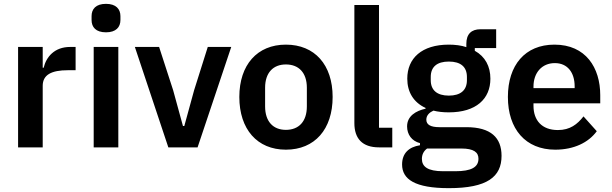

<svg xmlns="http://www.w3.org/2000/svg" viewBox="-20 -766 3179 998"><path d="M202 0V-320C202 -377 247 -401 333 -401H373V-522H345C262 -522 220 -469 207 -414H202V-522H74V0Z M531 -598C583 -598 606 -625 606 -662V-682C606 -719 583 -746 531 -746C478 -746 456 -719 456 -682V-662C456 -625 478 -598 531 -598ZM467 0H595V-522H467Z M1007 0 1182 -522H1060L989 -297L938 -111H931L880 -297L807 -522H681L855 0Z M1466 12C1616 12 1709 -94 1709 -262C1709 -429 1616 -534 1466 -534C1317 -534 1224 -429 1224 -262C1224 -94 1317 12 1466 12ZM1466 -91C1400 -91 1358 -134 1358 -213V-310C1358 -388 1400 -431 1466 -431C1533 -431 1575 -388 1575 -310V-213C1575 -134 1533 -91 1466 -91Z M2019 0V-102H1950V-740H1822V-126C1822 -46 1863 0 1950 0Z M2587 44C2587 -50 2532 -105 2404 -105H2264C2218 -105 2196 -118 2196 -144C2196 -167 2213 -182 2233 -191C2256 -185 2283 -182 2313 -182C2455 -182 2529 -252 2529 -357C2529 -421 2502 -472 2448 -502V-516H2559V-614H2478C2430 -614 2404 -589 2404 -538V-521C2378 -530 2345 -534 2313 -534C2172 -534 2097 -463 2097 -357C2097 -288 2129 -234 2192 -205V-201C2142 -190 2096 -163 2096 -109C2096 -67 2120 -33 2163 -22V-11C2105 -2 2070 31 2070 89C2070 166 2137 212 2313 212C2513 212 2587 153 2587 44ZM2467 59C2467 103 2430 124 2347 124H2283C2203 124 2173 100 2173 60C2173 39 2181 20 2200 6H2378C2443 6 2467 26 2467 59ZM2313 -269C2252 -269 2219 -297 2219 -349V-366C2219 -419 2252 -446 2313 -446C2374 -446 2407 -419 2407 -366V-349C2407 -297 2374 -269 2313 -269Z M2866 12C2963 12 3039 -25 3082 -84L3013 -161C2981 -120 2943 -90 2880 -90C2796 -90 2753 -141 2753 -216V-229H3100V-271C3100 -414 3025 -534 2862 -534C2709 -534 2620 -427 2620 -262C2620 -95 2712 12 2866 12ZM2864 -438C2930 -438 2967 -389 2967 -317V-308H2753V-316C2753 -388 2797 -438 2864 -438Z"/></svg>

Font: IBM Plex Thai SemiBold
Style: Regular
Weight: 600
Designer: Mike Abbink, Paul van der Laan, Pieter van Rosmalen, Ben Mitchell, Mark Frömberg
Foundry: Bold Monday
Version: Version 1.0